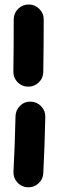

<svg xmlns="http://www.w3.org/2000/svg" viewBox="-20 -749 249 834"><path d="M104.5 -729.5Q131.3 -729.5 150.6 -710.4Q169.9 -691.4 169.9 -664.6Q169.9 -611.3 169.4 -553.7Q168.9 -496.1 168 -436Q167.5 -409.2 147.9 -390.6Q128.4 -372.1 101.6 -372.6Q74.7 -373 56.2 -392.1Q37.6 -411.1 38.1 -438Q39.1 -497.6 39.3 -554.7Q39.6 -611.8 39.6 -664.6Q39.6 -691.4 58.6 -710.4Q77.6 -729.5 104.5 -729.5ZM112.8 -307.6Q139.6 -307.1 158.4 -287.8Q177.2 -268.6 176.8 -241.7Q175.3 -175.3 173.1 -112.8Q170.9 -50.3 168 3.9Q166.5 30.8 146.5 48.3Q126.5 65.9 99.6 64.5Q72.8 63 54.9 43Q37.1 22.9 38.6 -3.9Q41.5 -56.6 43.7 -117.4Q45.9 -178.2 47.4 -243.7Q47.9 -270.5 66.9 -289.3Q85.9 -308.1 112.8 -307.6Z"/></svg>

Font: Mikhak Bold
Style: Regular
Weight: 700
Designer: Amin Abedi
Version: Version 3.3